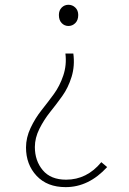

<svg xmlns="http://www.w3.org/2000/svg" viewBox="-20 -560 540 804"><path d="M254.9 223.6Q177.7 223.6 133.3 176.3Q88.9 128.9 88.9 57.6Q88.9 16.6 107.9 -23.9Q127 -64.5 153.3 -97.7Q179.7 -130.9 205.1 -165.5Q230.5 -200.2 245.1 -244.1Q259.8 -288.1 253.9 -335.9H287.1Q293.9 -284.2 279.8 -238.3Q265.6 -192.4 240.7 -157.7Q215.8 -123 189.9 -90.8Q164.1 -58.6 145 -20.5Q126 17.6 126 55.7Q126 113.3 159.2 152.8Q192.4 192.4 256.8 192.4Q343.8 192.4 404.3 119.1L428.7 139.6Q351.6 223.6 254.9 223.6ZM226.6 -497.1Q226.6 -516.6 238.3 -528.3Q250 -540 266.6 -540Q283.2 -540 295.4 -528.3Q307.6 -516.6 307.6 -497.1Q307.6 -475.6 295.4 -463.4Q283.2 -451.2 266.6 -451.2Q250 -451.2 238.3 -463.4Q226.6 -475.6 226.6 -497.1Z"/></svg>

Font: Gen Shin Gothic Monospace ExtraLight
Style: Regular
Weight: 200
Designer: [Source Han Sans]
Ryoko NISHIZUKA  (kana & ideographs); Paul D. Hunt (Latin, Greek & Cyrillic); Wenlong ZHANG  (bopomofo
Version: Version 1.002.20150607